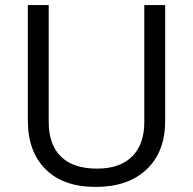

<svg xmlns="http://www.w3.org/2000/svg" viewBox="-20 -734 768 764"><path d="M637.2 -713.9V-252Q637.2 -129.9 563.5 -60.1Q489.7 9.8 360.8 9.8Q231.9 9.8 161.4 -60.5Q90.8 -130.9 90.8 -253.9V-713.9H173.8V-248Q173.8 -158.7 222.7 -110.8Q271.5 -63 366.2 -63Q456.5 -63 505.4 -111.1Q554.2 -159.2 554.2 -249V-713.9Z"/></svg>

Font: CAA NEO Sans
Style: Regular
Weight: 400
Version: Version 1.10